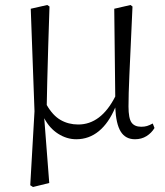

<svg xmlns="http://www.w3.org/2000/svg" viewBox="-20 -543 660 768"><path d="M157 -70 177 189 112 205 101 198 118 -98 103 -508 169 -523 178 -517 173 -362Q168 -191 167 -123Q191 -81 222.5 -63Q254 -45 293 -45Q384 -45 441 -157L437 -508L502 -523L510 -517L506 -429Q501 -320 497.5 -242Q494 -164 494 -117Q494 -70 506 -53Q518 -36 545 -36Q558 -36 568 -39Q578 -42 591 -49L598 -31Q586 -11 566 1.5Q546 14 520 14Q482 14 463 -16.5Q444 -47 441 -113Q415 -51 375.5 -18.5Q336 14 285 14Q247 14 212.5 -8Q178 -30 157 -70Z"/></svg>

Font: GL-CurulMinamoto Light
Style: Regular
Weight: 300
Designer: Eunice (kana); Ryoko NISHIZUKA 西塚涼子 (ideographs); Frank Grießhammer (Latin, Greek & Cyrillic); Wenlong ZHANG
Foundry: Gutenberg Labo; Adobe
Version: Version 1.002